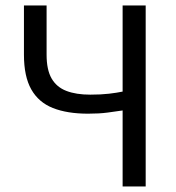

<svg xmlns="http://www.w3.org/2000/svg" viewBox="-20 -676 638 696"><path d="M424.5 0V-275.6Q399.8 -272 369.8 -267.9Q339.9 -263.9 299.2 -263.9Q223.7 -263.9 171.8 -284.4Q119.9 -305 93.4 -351.9Q66.8 -398.8 66.8 -477.8V-656.3H148.9V-477.8Q148.9 -422.9 167.1 -391.4Q185.3 -360 220.6 -346.5Q255.9 -332.9 307 -332.9Q346.3 -332.9 375.1 -336.3Q404 -339.7 424.5 -344V-656.3H508.1V0Z"/></svg>

Font: Source Sans 3
Style: Regular
Weight: 200
Designer: Paul D. Hunt
Foundry: Adobe
Version: Version 3.046;hotconv 1.0.118;makeotfexe 2.5.65603